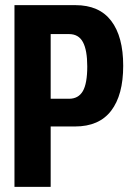

<svg xmlns="http://www.w3.org/2000/svg" viewBox="-20 -731 510 751"><path d="M36.6 0H178.2V-236.3H273.4Q367.7 -236.3 414.8 -297.9Q461.9 -359.4 461.9 -473.6Q461.9 -587.9 415 -649.4Q368.2 -710.9 274.9 -710.9H36.6ZM178.2 -344.7V-597.7H250Q287.6 -597.7 304.4 -566.2Q321.3 -534.7 321.3 -471.2Q321.3 -404.3 304 -374.5Q286.6 -344.7 250 -344.7Z"/></svg>

Font: Roboto Flex Super Cond Bold
Style: Regular
Weight: 700
Width: 3
Designer: Berlow after Robertson
Foundry: Google
Version: Version 3.000